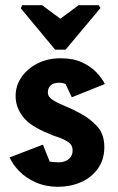

<svg xmlns="http://www.w3.org/2000/svg" viewBox="-20 -715 452 738"><path d="M65 -695H142L212 -643L282 -695H360L366 -684L232 -524H192L60 -683ZM203 3Q156 3 117.5 -14Q79 -31 53.5 -57.5Q28 -84 17 -110L145 -159L171 -94Q177 -93 187.5 -92Q198 -91 209 -91Q219 -91 230.5 -95.5Q242 -100 250.5 -110Q259 -120 259 -137Q259 -158 241.5 -169.5Q224 -181 202 -188Q180 -195 166 -202Q96 -230 68 -266.5Q40 -303 40 -346Q40 -386 63 -419Q86 -452 125 -471.5Q164 -491 213 -491Q262 -491 296 -475Q330 -459 351.5 -436Q373 -413 383 -392L256 -341L232 -392Q232 -392 225.5 -394.5Q219 -397 208 -397Q193 -397 183.5 -392.5Q174 -388 169 -379.5Q164 -371 164 -359Q164 -343 182.5 -331Q201 -319 229.5 -307.5Q258 -296 287 -280Q324 -261 352.5 -230.5Q381 -200 381 -150Q381 -101 356 -66.5Q331 -32 290.5 -14.5Q250 3 203 3Z"/></svg>

Font: Kreon Light
Style: Bold
Weight: 700
Version: Version 2.002